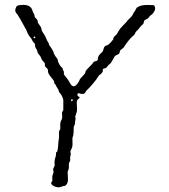

<svg xmlns="http://www.w3.org/2000/svg" viewBox="-20 -787 712 807"><path d="M208 -441.4Q208 -447.3 196.3 -460.4Q180.7 -479 181.6 -487.8Q182.6 -496.6 175.3 -502Q168 -507.3 168.5 -513.7Q168.9 -520 168 -522Q156.2 -533.7 153.8 -541Q152.3 -547.9 145.5 -555.7Q138.7 -563.5 138.7 -564.5Q138.2 -565.9 137.2 -570.8Q135.7 -577.1 131.3 -583.5Q127 -589.8 127.4 -594.7Q128.4 -602.1 123 -606.9Q117.7 -611.3 116.2 -616.2Q114.7 -621.6 107.4 -629.9Q99.6 -638.7 95.2 -649.4Q90.8 -661.1 89.8 -663.1Q88.9 -665 86.9 -667.5Q85 -669.9 76.7 -686Q68.4 -702.1 64 -709Q59.1 -715.8 54.2 -725.1Q46.9 -732.9 44.9 -737.8Q43 -742.2 45.4 -751Q47.9 -759.8 52.7 -762.7Q57.6 -765.6 69.8 -766.1Q108.4 -769.5 116.2 -743.2Q117.2 -737.8 120.6 -732.4Q124 -727.1 124.5 -725.6Q125 -724.1 125 -720.7Q125 -717.8 126 -715.8Q127 -713.9 132.8 -708Q138.7 -702.1 138.2 -699.2Q138.2 -695.3 139.2 -692.4Q140.1 -689.5 142.6 -686.5Q145 -683.1 147.9 -679.2Q150.9 -674.8 152.3 -671.9Q153.8 -668.9 154.8 -663.1Q156.2 -654.8 163.1 -646Q169.9 -637.2 173.3 -627.4Q176.8 -617.7 180.7 -611.8Q185.1 -606 185.5 -602.1Q186 -598.1 188.5 -595.2Q190.9 -591.8 192.9 -588.9Q194.8 -585.9 195.8 -585Q196.8 -584 197.3 -582.5Q197.8 -581.1 201.2 -575.2Q205.1 -569.8 205.1 -567.9Q205.1 -565.9 205.6 -564.5Q206.1 -563.5 209.5 -556.6Q212.9 -549.8 216.8 -545.4Q223.1 -538.1 223.1 -534.7V-530.8Q230 -510.7 243.2 -500L244.1 -493.2Q249.5 -487.8 248.5 -480.5Q247.6 -473.6 253.4 -467.8Q258.8 -461.9 262.7 -456.1Q266.6 -450.2 268.1 -448.2Q269.5 -446.3 272 -441.9Q289.6 -404.3 313 -446.8Q313.5 -453.6 326.2 -465.8Q338.9 -478.5 338.9 -483.4Q338.9 -488.3 345.7 -495.6Q352.5 -502.9 361.3 -511.7Q370.1 -520.5 371.6 -523.4Q373 -525.9 374.5 -527.3Q376 -528.8 381.8 -529.8Q392.6 -531.7 391.6 -542Q390.6 -552.2 411.1 -569.8Q413.1 -572.8 416 -583.5Q418.9 -594.2 427.7 -595.7Q437 -597.2 454.1 -619.1Q456.1 -620.1 456.5 -626Q457 -631.8 470.2 -642.1Q473.1 -646 478 -655.8Q482.9 -665.5 495.6 -678.2Q508.3 -690.4 511.7 -694.8Q515.1 -700.2 517.1 -702.1Q519 -704.1 522.5 -707.5Q525.9 -710.9 529.3 -713.9Q532.2 -716.8 534.2 -719.7Q536.1 -722.7 537.6 -724.6Q539.1 -727.1 540 -730Q541 -732.9 542 -733.9Q542 -734.9 544.4 -737.3Q547.9 -740.7 550.8 -748Q554.2 -755.4 558.1 -756.8Q571.3 -766.1 598.6 -766.1Q626 -766.1 627.9 -764.2Q638.2 -750 623 -731Q621.1 -728 614.7 -723.6Q608.4 -719.2 605.5 -713.9Q602.5 -708.5 595.7 -706.1Q588.9 -703.1 586.9 -701.2Q585 -699.2 584.5 -694.3Q584 -689.5 582.5 -687.5Q581.1 -685.1 574.2 -679.2Q567.4 -672.9 565.4 -668.9Q563.5 -665 558.6 -661.1Q549.8 -653.3 547.9 -647Q545.9 -640.6 533.7 -630.9Q521.5 -620.6 498 -585Q490.7 -581.5 484.9 -574.2Q483.9 -572.3 482.9 -567.4Q481.9 -562.5 480 -561Q478 -559.1 471.2 -556.2Q464.8 -553.7 461.9 -549.8Q459 -545.9 454.1 -536.1Q447.3 -522.5 441.9 -518.6Q436.5 -515.1 432.6 -509.3Q426.8 -500.5 419.4 -499.5Q412.1 -498.5 412.1 -494.6V-486.8Q406.7 -476.1 397 -471.2Q385.3 -452.1 368.7 -433.1Q352.1 -414.1 347.7 -410.6Q343.3 -407.2 338.9 -399.4Q334.5 -391.6 327.1 -392.1Q319.8 -392.1 314 -394.5Q308.1 -397 307.1 -393.1Q303.2 -389.6 306.6 -384.8Q310.1 -379.9 314.9 -378.9Q314.9 -375 309.6 -371.1Q304.2 -367.2 303.2 -362.3Q302.2 -357.4 303.2 -341.3Q304.2 -324.7 303.2 -318.8L295.9 -295.9L297.9 -289.1L295.9 -277.8Q294.9 -275.9 295.4 -271Q295.9 -266.1 290 -253.9Q290 -220.7 286.6 -213.9Q283.2 -207 284.7 -189Q286.1 -170.9 279.8 -160.2L275.9 -150.9V-147.5L277.8 -141.1L274.9 -126V-110.8L270 -102.1Q269 -97.7 269.5 -89.8Q270.5 -77.1 264.2 -64.9Q264.2 -60.1 265.6 -37.1Q267.1 -14.2 252.9 -5.9L246.1 -4.9Q232.9 0 227.1 0.5Q221.2 1 208 -3.9Q195.8 -9.8 194.8 -18.1L200.2 -27.8Q200.2 -31.2 199.7 -39.1Q199.2 -46.9 202.1 -54.2Q205.1 -61.5 205.1 -64L203.1 -76.2L210 -91.8V-96.2L209 -99.1Q209 -115.2 211.9 -122.6Q214.8 -129.9 214.8 -131.8L215.8 -144Q215.8 -148.9 220.2 -148.9Q223.6 -159.2 224.6 -176.8Q225.6 -194.3 227.1 -202.1Q229 -210 228 -222.7Q227.1 -235.4 230 -238.8Q232.9 -242.2 233.4 -244.6Q233.9 -247.1 233.4 -253.9Q231.9 -272 237.3 -280.8Q242.7 -289.6 241.2 -300.8Q240.2 -312 241.2 -315.9L246.1 -324.2V-367.2Q242.2 -385.7 229 -398.9Q228 -400.9 227.5 -403.8Q227.1 -406.7 225.1 -410.6Q223.1 -414.6 219.7 -419.4Q215.8 -424.8 215.3 -427.7Q214.8 -430.7 208 -437ZM282.2 -370.1Q278.3 -368.2 278.8 -362.8Q279.3 -360.8 283.2 -362.3Q287.1 -363.8 285.2 -369.1ZM124 -626Q131.3 -629.4 127.9 -632.3Q125 -634.8 122.1 -632.3Q119.1 -629.9 124 -626Z"/></svg>

Font: AntiqueNobleLightItalic
Style: LightItalic
Weight: 400
Version: Version 001.000